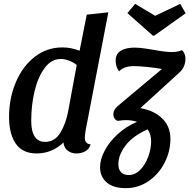

<svg xmlns="http://www.w3.org/2000/svg" viewBox="-20 -776 983 996"><path d="M420 -62Q420 -30 450 -27Q444 -4 423.5 8Q403 20 377 20Q349 20 330.5 5Q312 -10 309 -37Q282 -10 246.5 5Q211 20 170 20Q97 20 62 -30.5Q27 -81 27 -169Q27 -266 62 -349Q97 -432 160 -481Q223 -530 303 -530Q327 -530 347.5 -526Q368 -522 393 -513L430 -700L542 -712L425 -104Q420 -74 420 -62ZM296 -470Q247 -470 212.5 -424.5Q178 -379 160 -305.5Q142 -232 142 -150Q142 -40 214 -40Q264 -40 293 -87.5Q322 -135 334 -201L378 -439Q359 -454 337 -462Q315 -470 296 -470ZM942 -472Q942 -429 912 -401L708 -215Q779 -203 821.5 -161.5Q864 -120 864 -56Q864 10 833.5 69Q803 128 750 164Q697 200 633 200Q566 200 532.5 169.5Q499 139 499 92Q499 51 523 5.5Q547 -40 590.5 -80Q634 -120 691 -144Q664 -153 633 -153Q619 -153 591 -149Q582 -151 575 -160.5Q568 -170 568 -183Q568 -207 592 -227L820 -418Q790 -424 745.5 -428.5Q701 -433 675 -433Q650 -433 631.5 -427Q613 -421 598 -406Q580 -429 580 -461Q580 -497 607 -513Q634 -529 678 -529Q704 -529 735.5 -524Q767 -519 773 -518Q839 -506 870 -506Q905 -506 924 -516Q942 -498 942 -472ZM764 -43Q764 -79 746 -105Q669 -71 631.5 -21.5Q594 28 594 75Q594 103 608 117.5Q622 132 648 132Q681 132 707.5 105Q734 78 749 37Q764 -4 764 -43ZM915 -756 943 -707 780 -591H773L641 -708L681 -756L785 -694Z"/></svg>

Font: Sansita
Style: Italic
Weight: 400
Italic angle: -11°
Designer: Pablo Cosgaya
Foundry: Omnibus-Type
Version: Version 1.006